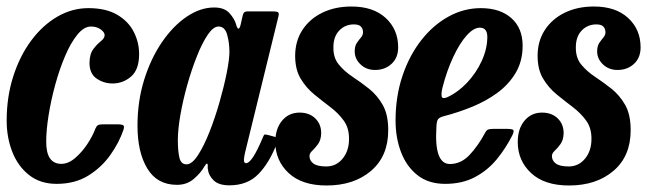

<svg xmlns="http://www.w3.org/2000/svg" viewBox="-22 -555 1988 590"><path d="M405.5 -389Q405.5 -341 380.8 -319.8Q356 -298.5 324 -298.5Q297 -298.5 275 -313.5Q253 -328.5 253 -362Q253.5 -389.5 265 -404.5Q276.5 -419.5 288 -428.5Q299.5 -437.5 299.5 -447Q299.5 -456 287.2 -464.8Q275 -473.5 257.5 -473.5Q236 -473.5 215.5 -448.2Q195 -423 177.8 -382.2Q160.5 -341.5 147.5 -293.8Q134.5 -246 127.2 -200.2Q120 -154.5 120 -120.5Q119.5 -51.5 166.5 -51.5Q188 -51.5 209 -69.5Q230 -87.5 246.5 -112.5Q263 -137.5 271 -159.5Q274.5 -167.5 278.8 -170.2Q283 -173 295.5 -173H337.5Q353 -173 357 -169.8Q361 -166.5 357 -155Q344 -117 317.2 -79Q290.5 -41 249.5 -15.5Q208.5 10 152 10Q102 10 67.8 -16.8Q33.5 -43.5 16 -87.8Q-1.5 -132 -1.5 -184.5Q-1.5 -257.5 18.8 -320.5Q39 -383.5 74 -430.5Q109 -477.5 154.2 -503.8Q199.5 -530 249.5 -530Q304 -530 338.5 -509.5Q373 -489 389.2 -456.8Q405.5 -424.5 405.5 -389Z M829 -115Q806 -55 772.2 -20.2Q738.5 14.5 683 14.5Q650 14.5 634.5 -0.8Q619 -16 617 -34Q616 -38 616.2 -40.5Q616.5 -43 616.5 -47Q615.5 -59 606.5 -44Q594.5 -23 573.2 -5Q552 13 522 13Q461 13 430.8 -37Q400.5 -87 400.5 -168.5Q400.5 -244.5 421.2 -310.5Q442 -376.5 476.2 -426.2Q510.5 -476 552.2 -504Q594 -532 636 -532Q668 -532 683.5 -514.2Q699 -496.5 703.5 -480Q706.5 -468 710.5 -467Q714.5 -466 718 -481.5L723.5 -506Q725 -513.5 728.2 -516.8Q731.5 -520 740.5 -520H815Q831 -520 833.5 -516.2Q836 -512.5 832.5 -500L731 -86Q730 -82 728.8 -75Q727.5 -68 727.5 -64.5Q727.5 -53.5 734 -53.5Q752.5 -53.5 785 -131Q788 -138.5 789.8 -140.8Q791.5 -143 802.5 -140L822.5 -134.5Q830 -132.5 831.2 -128.8Q832.5 -125 829 -115ZM683 -395.5Q683 -423.5 676 -448.5Q669 -473.5 649.5 -473.5Q633.5 -473.5 616.2 -448Q599 -422.5 582.8 -381.5Q566.5 -340.5 553.2 -293.2Q540 -246 532.2 -201.2Q524.5 -156.5 524.5 -124.5Q524.5 -91.5 529.2 -70.8Q534 -50 551 -50Q568 -50 586.2 -78Q604.5 -106 621.8 -149.8Q639 -193.5 652.8 -241.8Q666.5 -290 674.8 -331.5Q683 -373 683 -395.5Z M1050.5 -127.5Q1051 -161.5 1034.2 -184.5Q1017.5 -207.5 992.8 -226.2Q968 -245 943.2 -265.2Q918.5 -285.5 901.8 -313.5Q885 -341.5 885 -383.5Q885 -428.5 907.2 -462.8Q929.5 -497 968.5 -516Q1007.5 -535 1058 -535Q1125 -535 1163.2 -499.8Q1201.5 -464.5 1201.5 -409.5Q1201.5 -377.5 1181.2 -358.8Q1161 -340 1130.5 -340Q1104 -340 1086 -357Q1068 -374 1068 -397Q1068 -413.5 1074.5 -423Q1081 -432.5 1087.2 -439.8Q1093.5 -447 1093.5 -456Q1093.5 -466.5 1087.2 -473.2Q1081 -480 1065.5 -480Q1038.5 -480 1020.5 -461.2Q1002.5 -442.5 1002.5 -409.5Q1002 -377.5 1019 -356.8Q1036 -336 1061.2 -319.2Q1086.5 -302.5 1111.8 -282.5Q1137 -262.5 1154 -232.8Q1171 -203 1171 -155Q1171 -75 1118.2 -30Q1065.5 15 981.5 15Q906 15 865 -23.2Q824 -61.5 824 -118.5Q824 -159.5 844.8 -184.2Q865.5 -209 898.5 -209Q928.5 -209 946.8 -191.2Q965 -173.5 965 -146Q964.5 -125 955.5 -112.5Q946.5 -100 937.8 -92Q929 -84 929 -75.5Q929 -61.5 941 -52.5Q953 -43.5 980.5 -43.5Q1011 -43.5 1030.8 -67.5Q1050.5 -91.5 1050.5 -127.5Z M1193.5 -184.5Q1193.5 -259 1214.8 -322Q1236 -385 1272.8 -431.8Q1309.5 -478.5 1356.5 -504.2Q1403.5 -530 1455.5 -530Q1515 -530 1549.5 -499.2Q1584 -468.5 1584 -414.5Q1584 -367.5 1563 -331.8Q1542 -296 1507 -270.2Q1472 -244.5 1429.2 -227Q1386.5 -209.5 1342 -198Q1328.5 -194.5 1324 -188.5Q1319.5 -182.5 1319 -163.5Q1312 -51 1360.5 -51Q1394.5 -51 1420.8 -78.8Q1447 -106.5 1469 -147.5Q1473 -155 1478 -157Q1483 -159 1495 -159H1535Q1552 -159 1555.2 -155.5Q1558.5 -152 1552 -138.5Q1532 -99 1504.2 -65.2Q1476.5 -31.5 1437.5 -10.8Q1398.5 10 1346 10Q1294.5 10 1260.8 -16.8Q1227 -43.5 1210.2 -87.8Q1193.5 -132 1193.5 -184.5ZM1352 -256Q1385.5 -271.5 1413.5 -301.2Q1441.5 -331 1458.2 -367.5Q1475 -404 1475.5 -440Q1476 -470 1452.5 -470Q1433.5 -470 1412 -446Q1390.5 -422 1370.8 -380Q1351 -338 1337.5 -285Q1333.5 -267.5 1335.2 -258.8Q1337 -250 1352 -256Z M1795.5 -127.5Q1796 -161.5 1779.2 -184.5Q1762.5 -207.5 1737.8 -226.2Q1713 -245 1688.2 -265.2Q1663.5 -285.5 1646.8 -313.5Q1630 -341.5 1630 -383.5Q1630 -428.5 1652.2 -462.8Q1674.5 -497 1713.5 -516Q1752.5 -535 1803 -535Q1870 -535 1908.2 -499.8Q1946.5 -464.5 1946.5 -409.5Q1946.5 -377.5 1926.2 -358.8Q1906 -340 1875.5 -340Q1849 -340 1831 -357Q1813 -374 1813 -397Q1813 -413.5 1819.5 -423Q1826 -432.5 1832.2 -439.8Q1838.5 -447 1838.5 -456Q1838.5 -466.5 1832.2 -473.2Q1826 -480 1810.5 -480Q1783.5 -480 1765.5 -461.2Q1747.5 -442.5 1747.5 -409.5Q1747 -377.5 1764 -356.8Q1781 -336 1806.2 -319.2Q1831.5 -302.5 1856.8 -282.5Q1882 -262.5 1899 -232.8Q1916 -203 1916 -155Q1916 -75 1863.2 -30Q1810.5 15 1726.5 15Q1651 15 1610 -23.2Q1569 -61.5 1569 -118.5Q1569 -159.5 1589.8 -184.2Q1610.5 -209 1643.5 -209Q1673.5 -209 1691.8 -191.2Q1710 -173.5 1710 -146Q1709.5 -125 1700.5 -112.5Q1691.5 -100 1682.8 -92Q1674 -84 1674 -75.5Q1674 -61.5 1686 -52.5Q1698 -43.5 1725.5 -43.5Q1756 -43.5 1775.8 -67.5Q1795.5 -91.5 1795.5 -127.5Z"/></svg>

Font: Besley* Condensed Semi
Style: Italic
Weight: 600
Width: 3
Italic angle: -13°
Designer: Owen Earl
Foundry: indestructible type*
Version: Version 3.000; ttfautohint (v1.8.3)